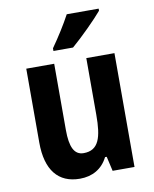

<svg xmlns="http://www.w3.org/2000/svg" viewBox="-86 -897 726 907"><g transform="rotate(-10 276.5 -444.0)"><path d="M450 -822V-832H297C273 -787 239 -733 205 -685V-672H299C347 -713 420 -786 450 -822ZM487 -612H352V-340C352 -232 335 -172 262 -172C217 -172 198 -213 198 -294V-612H64V-257C64 -126 120 -56 224 -56C283 -56 331 -82 358 -136H366L382 -66H487Z"/></g></svg>

Font: Noto Sans Malayalam UI Condensed
Style: Bold
Weight: 700
Width: 3
Designer: Jelle Bosma - Monotype Design Team
Foundry: Monotype Imaging Inc.
Version: Version 2.104